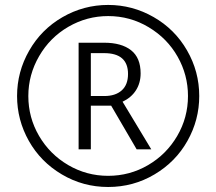

<svg xmlns="http://www.w3.org/2000/svg" viewBox="-20 -744 872 774"><path d="M346.2 -356.9H400.9Q445.3 -356.9 470.7 -379.6Q496.1 -402.3 496.1 -445.8Q496.1 -529.8 399.9 -529.8H346.2ZM546.9 -448.2Q546.9 -409.7 528.1 -380.1Q509.3 -350.6 474.1 -334L589.8 -142.1H530.8L428.2 -317.9H346.2V-142.1H296.9V-571.8H399.9Q469.7 -571.8 508.3 -541.5Q546.9 -511.2 546.9 -448.2ZM48.8 -356.9Q48.8 -454.6 97.7 -540Q146.5 -625.5 231.9 -674.8Q317.4 -724.1 416 -724.1Q513.7 -724.1 599.1 -675.3Q684.6 -626.5 733.9 -541Q783.2 -455.6 783.2 -356.9Q783.2 -260.7 735.8 -176.3Q688.5 -91.8 603 -41Q517.6 9.8 416 9.8Q314.9 9.8 229.5 -40.8Q144 -91.3 96.4 -175.8Q48.8 -260.3 48.8 -356.9ZM94.2 -356.9Q94.2 -270 137.5 -196Q180.7 -122.1 254.9 -78.6Q329.1 -35.2 416 -35.2Q502.9 -35.2 576.9 -78.4Q650.9 -121.6 694.3 -195.8Q737.8 -270 737.8 -356.9Q737.8 -441.9 696 -515.6Q654.3 -589.4 579.3 -634.3Q504.4 -679.2 416 -679.2Q330.1 -679.2 255.6 -636Q181.2 -592.8 137.7 -517.6Q94.2 -442.4 94.2 -356.9Z"/></svg>

Font: Zoram GWeb Light
Style: Regular
Weight: 300
Foundry: Ascender Corporation
Version: Version 1.000